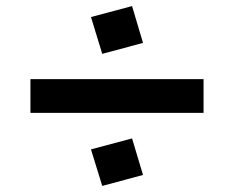

<svg xmlns="http://www.w3.org/2000/svg" viewBox="-20 -581 769 631"><path d="M279 -525 414 -561 450 -440 316 -404ZM80 -321H649V-210H80ZM279 -90 414 -126 450 -6 316 30Z"/></svg>

Font: Suez One
Style: Regular
Weight: 400
Designer: Michal Sahar
Foundry: Hagilda
Version: Version 1.001